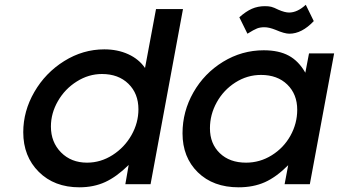

<svg xmlns="http://www.w3.org/2000/svg" viewBox="-20 -777 1430 810"><path d="M78.1 -219.2Q78.1 -308.1 124.8 -388.9Q171.4 -469.7 250.7 -519.3Q330.1 -568.8 419.9 -568.8Q476.1 -568.8 521 -548.3Q565.9 -527.8 591.8 -490.2L638.2 -738.8H752L615.2 0H508.8L522.9 -81.1Q472.2 -31.2 423.8 -9Q375.5 13.2 314.9 13.2Q209 13.2 143.6 -52Q78.1 -117.2 78.1 -219.2ZM194.8 -243.2Q194.8 -177.2 237.5 -134Q280.3 -90.8 347.2 -90.8Q404.8 -90.8 455.1 -123Q505.4 -155.3 534.7 -207Q564 -258.8 564 -315.9Q564 -382.3 521.7 -423.6Q479.5 -464.8 410.2 -464.8Q354 -464.8 304 -433.3Q253.9 -401.9 224.4 -350.6Q194.8 -299.3 194.8 -243.2Z M1023.9 -634.8 989.7 -704.1Q1017.6 -729 1042.7 -740Q1067.9 -751 1097.7 -751Q1113.8 -751 1124.5 -748.3Q1135.3 -745.6 1154.8 -735.8Q1181.6 -724.1 1199.7 -724.1Q1234.4 -724.1 1270 -756.8L1303.7 -688Q1253.4 -634.8 1200.7 -634.8Q1180.2 -634.8 1143.1 -650.9Q1115.2 -662.1 1095.7 -662.1Q1077.6 -662.1 1064.5 -657Q1051.3 -651.9 1023.9 -634.8ZM1180.7 0 1195.8 -80.1Q1145.5 -29.8 1097.2 -8.3Q1048.8 13.2 986.8 13.2Q879.4 13.2 814.7 -50Q750 -113.3 750 -214.8Q750 -306.6 795.9 -387.2Q841.8 -467.8 921.1 -516.4Q1000.5 -564.9 1092.8 -564.9Q1156.2 -564.9 1198.2 -542.2Q1240.2 -519.5 1268.1 -470.2L1283.7 -551.8H1389.6L1287.1 0ZM865.7 -235.8Q865.7 -170.9 907.2 -130.9Q948.7 -90.8 1018.1 -90.8Q1076.7 -90.8 1126.7 -122.1Q1176.8 -153.3 1205.3 -204.6Q1233.9 -255.9 1233.9 -314Q1233.9 -379.4 1192.1 -420.2Q1150.4 -460.9 1081.1 -460.9Q1022.9 -460.9 972.9 -429Q922.9 -397 894.3 -345.2Q865.7 -293.5 865.7 -235.8Z"/></svg>

Font: Involve SemiBold Oblique
Style: Italic
Weight: 600
Italic angle: -10.5°
Designer: Stefan Peev
Foundry: Context Ltd.
Version: Version 1.001